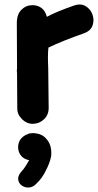

<svg xmlns="http://www.w3.org/2000/svg" viewBox="-20 -552 439 856"><path d="M78 -21Q100 1 128 0Q156 -1 176.5 -20.5Q197 -40 197 -71Q196 -186 195 -249Q192 -308 196 -340Q261 -371 353 -403Q384 -414 392.5 -438Q401 -462 392.5 -486.5Q384 -511 362 -524.5Q340 -538 309 -527Q229 -499 189 -477Q181 -506 163.5 -517.5Q146 -529 125 -529Q96 -529 75.5 -508.5Q55 -488 55 -449Q55 -359 56 -248Q54 -237 56 -225Q56 -168 57 -69Q57 -41 78 -21ZM142 267Q169 242 186 205Q201 177 208 145Q212 101 193 75Q176 50 148 44Q138 42 132 41.5Q126 41 111 43L94 50Q72 62 65 81Q58 100 62.5 119Q67 138 82 150Q93 159 110 162Q90 198 77 211Q59 231 61 248Q63 265 77 275Q91 285 109 284Q127 283 142 267Z"/></svg>

Font: Balsamiq Sans
Style: Bold
Weight: 700
Designer: Michael Angeles
Foundry: Balsamiq SRL
Version: Version 1.020; ttfautohint (v1.8.4.7-5d5b);gftools[0.9.26]